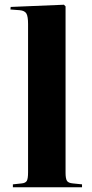

<svg xmlns="http://www.w3.org/2000/svg" viewBox="-20 -788 389 808"><path d="M34.2 0V-12.2L70.8 -16.1Q87.4 -17.6 92.8 -26.9Q98.1 -36.1 98.1 -63V-687Q98.1 -718.8 91.1 -731Q84 -743.2 63 -745.1L23.9 -748L24.9 -758.8L249 -768.1L255.9 -761.2V-61Q255.9 -35.6 262 -26.6Q268.1 -17.6 287.1 -16.1L325.2 -12.2V0Z"/></svg>

Font: Display Regular
Style: Bold
Weight: 700
Designer: Latin by Veronika Burian and Jose Scaglione. Greek by Irene Vlachou. Cyrillic by Vera Evstafieva.
Foundry: TypeTogether
Version: Version 3.002